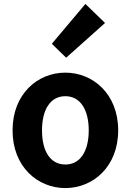

<svg xmlns="http://www.w3.org/2000/svg" viewBox="-20 -944 666 978"><path d="M313 14C453 14 582 -94 582 -280C582 -466 453 -574 313 -574C172 -574 44 -466 44 -280C44 -94 172 14 313 14ZM313 -106C236 -106 194 -174 194 -280C194 -385 236 -454 313 -454C389 -454 432 -385 432 -280C432 -174 389 -106 313 -106ZM317 -650 515 -827 415 -924 244 -721Z"/></svg>

Font: Noto Sans Mono CJK SC
Style: Bold
Weight: 700
Designer: Ryoko NISHIZUKA 西塚涼子 (kana, bopomofo & ideographs); Paul D. Hunt (Latin, Greek & Cyrillic); Sandoll Communications 산돌커뮤니
Foundry: Adobe
Version: Version 2.004;hotconv 1.0.118;makeotfexe 2.5.65603